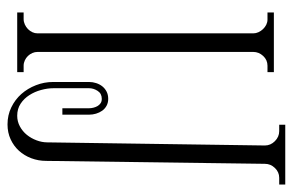

<svg xmlns="http://www.w3.org/2000/svg" viewBox="-154 -606 779 511"><g transform="rotate(90 235.5 -350.5)"><path d="M171.9 -6.8H13.2V-23.9H30.8Q38.1 -23.9 45.2 -27.1Q52.2 -30.3 57.4 -35.4Q62.5 -40.5 65.7 -47.1Q68.8 -53.7 68.8 -61V-634.8Q68.8 -642.1 65.7 -648.9Q62.5 -655.8 57.4 -661.1Q52.2 -666.5 45.7 -669.7Q39.1 -672.9 32.2 -672.9H13.2V-689.9H171.9V-672.9H154.8Q139.6 -672.9 128.9 -661.4Q118.2 -649.9 118.2 -634.8V-61Q118.2 -53.7 121.1 -47.1Q124 -40.5 128.9 -35.4Q133.8 -30.3 140.6 -27.1Q147.5 -23.9 154.8 -23.9H171.9ZM471.2 -704.1H453.1Q438 -704.1 427 -692.6Q416 -681.2 416 -666L408.2 -84Q408.2 -63 401.1 -44.2Q394 -25.4 381.3 -11.5Q368.7 2.4 350.8 10.7Q333 19 311 19Q286.6 19 265.9 9Q245.1 -1 230.2 -17.8Q215.3 -34.7 206.8 -56.6Q198.2 -78.6 198.2 -102.1V-198.2Q198.2 -208 201.2 -217Q204.1 -226.1 209.7 -233.2Q215.3 -240.2 223.6 -244.6Q231.9 -249 243.2 -249Q253.4 -249 261.5 -244.6Q269.5 -240.2 274.7 -232.9Q279.8 -225.6 282.5 -216.6Q285.2 -207.5 285.2 -198.2V-127H268.1V-198.2Q268.1 -203.6 266.6 -209.7Q265.1 -215.8 262.2 -220.7Q259.3 -225.6 254.6 -228.8Q250 -231.9 243.2 -231.9Q229 -231.9 221.9 -220.9Q214.8 -210 214.8 -198.2V-103Q214.8 -87.4 219.5 -70.3Q224.1 -53.2 233.2 -39.1Q242.2 -24.9 255.9 -15.9Q269.5 -6.8 288.1 -6.8Q303.2 -6.8 316.4 -13.9Q329.6 -21 338.9 -32.5Q348.1 -43.9 353.5 -58.3Q358.9 -72.8 358.9 -86.9L367.2 -666Q367.2 -681.2 355.7 -692.6Q344.2 -704.1 329.1 -704.1H312V-720.2H471.2Z"/></g></svg>

Font: Bigelow Rules
Style: Regular
Weight: 400
Designer: Astigmatic (AOETI)
Foundry: Astigmatic (AOETI)
Version: Version 1.001